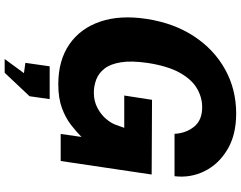

<svg xmlns="http://www.w3.org/2000/svg" viewBox="-122 -650 1007 802"><g transform="rotate(90 381.0 -249.5)"><path d="M332.5 10Q233 10 166 -36Q99 -82 70.8 -165Q42.5 -248 59.5 -359Q77 -473 132.2 -557Q187.5 -641 270.8 -687Q354 -733 454.5 -733Q544.5 -733 605.8 -696Q667 -659 695.8 -600.2Q724.5 -541.5 716.5 -475.5H539.5Q537 -523.5 509.8 -557.2Q482.5 -591 428.5 -591Q387 -591 349.5 -569Q312 -547 284.2 -497.2Q256.5 -447.5 243.5 -364Q233.5 -295 240.8 -251Q248 -207 267.5 -182.5Q287 -158 313.5 -148.2Q340 -138.5 368 -138.5Q402 -138.5 429.8 -152.8Q457.5 -167 476 -188.2Q494.5 -209.5 502 -230.5L514.5 -265.5H379.5L397.5 -381.5L709.5 -380L653 0H540L552.5 -87Q531 -65.5 502 -43Q473 -20.5 431.8 -5.2Q390.5 10 332.5 10ZM227 234 286 153.5 243 147.5 257.5 46H394.5L382.5 130L284.5 234Z"/></g></svg>

Font: Public Sans ExtraBold
Style: Italic
Weight: 800
Italic angle: -8°
Designer: The Public Sans project authors (U.S. Web Design System). Libre Franklin designed by Pablo Impallari and Rodrigo Fuenzal
Version: Version 1.007; ttfautohint (v1.8.1) -l 8 -r 50 -G 200 -x 14 